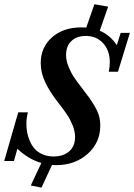

<svg xmlns="http://www.w3.org/2000/svg" viewBox="-49 -780 626 896"><path d="M214.4 -9.3Q208.5 -9.3 193.8 -10.3L144.5 95.7L94.7 85.4L144 -19.5Q83 -37.1 32.2 -85.9L16.1 -28.8H-29.3L36.1 -255.9H81.1Q74.2 -228.5 74.2 -203.1Q74.2 -182.6 77.6 -162.8Q81.1 -143.1 90.1 -122.1Q99.1 -101.1 113 -85.4Q127 -69.8 149.7 -59.8Q172.4 -49.8 201.2 -49.8Q246.1 -49.8 273.7 -73.5Q301.3 -97.2 301.3 -141.1Q301.3 -167.5 289.6 -196Q277.8 -224.6 264.4 -244.4Q251 -264.2 229 -293Q225.1 -297.9 223.1 -300.3Q182.6 -352.5 161.9 -396.5Q141.1 -440.4 141.1 -485.8Q141.1 -559.1 193.6 -605.7Q246.1 -652.3 331.5 -652.3Q338.9 -652.3 353.5 -651.4L391.6 -760.3L455.6 -749L416.5 -636.7Q464.8 -616.2 496.1 -569.3L514.2 -626.5H557.1L501.5 -445.3H458.5Q463.4 -466.8 463.4 -489.7Q463.4 -543.9 432.4 -578.1Q401.4 -612.3 351.6 -612.3Q309.1 -612.3 284.2 -588.6Q259.3 -564.9 259.3 -522.9Q259.3 -497.1 270.8 -469Q282.2 -440.9 295.2 -421.4Q308.1 -401.9 333 -369.6Q356.9 -338.4 367.2 -324.2Q377.4 -310.1 392.3 -285.4Q407.2 -260.7 413.1 -239Q418.9 -217.3 418.9 -193.4Q418.9 -114.7 360.4 -62.3Q301.8 -9.8 214.4 -9.3Z"/></svg>

Font: Elstob 18pt SemiBold
Style: Italic
Weight: 600
Italic angle: -20°
Designer: Peter S. Baker
Version: Version 1.015